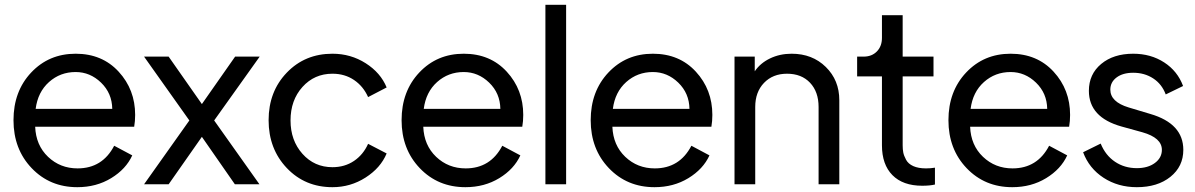

<svg xmlns="http://www.w3.org/2000/svg" viewBox="-20 -765 4960 797"><path d="M541 -288Q541 -262 537 -239H126Q129 -162 179.5 -114Q230 -66 302 -66Q405 -66 454 -160L529 -120Q503 -63 441.5 -25.5Q380 12 301 12Q187 12 111.5 -67Q36 -146 36 -266Q36 -386 109.5 -464Q183 -542 294 -542Q404 -542 472.5 -467.5Q541 -393 541 -288ZM128 -313H446Q445 -378 399.5 -422Q354 -466 294 -466Q230 -466 183.5 -424.5Q137 -383 128 -313Z M1058 -530 869 -265 1057 0H955L818 -197L680 0H578L766 -265L578 -530H680L818 -333L956 -530Z M1360 12Q1246 12 1170.5 -67.5Q1095 -147 1095 -266Q1095 -385 1170.5 -463.5Q1246 -542 1360 -542Q1436 -542 1498 -502.5Q1560 -463 1585 -402L1508 -362Q1488 -407 1449.5 -433Q1411 -459 1360 -459Q1285 -459 1235.5 -404Q1186 -349 1186 -265Q1186 -182 1235.5 -126.5Q1285 -71 1360 -71Q1411 -71 1449.5 -97Q1488 -123 1508 -168L1585 -128Q1560 -68 1497.5 -28Q1435 12 1360 12Z M2152 -288Q2152 -262 2148 -239H1737Q1740 -162 1790.5 -114Q1841 -66 1913 -66Q2016 -66 2065 -160L2140 -120Q2114 -63 2052.5 -25.5Q1991 12 1912 12Q1798 12 1722.5 -67Q1647 -146 1647 -266Q1647 -386 1720.5 -464Q1794 -542 1905 -542Q2015 -542 2083.5 -467.5Q2152 -393 2152 -288ZM1739 -313H2057Q2056 -378 2010.5 -422Q1965 -466 1905 -466Q1841 -466 1794.5 -424.5Q1748 -383 1739 -313Z M2244 0V-745H2330V0Z M2937 -288Q2937 -262 2933 -239H2522Q2525 -162 2575.5 -114Q2626 -66 2698 -66Q2801 -66 2850 -160L2925 -120Q2899 -63 2837.5 -25.5Q2776 12 2697 12Q2583 12 2507.5 -67Q2432 -146 2432 -266Q2432 -386 2505.5 -464Q2579 -542 2690 -542Q2800 -542 2868.5 -467.5Q2937 -393 2937 -288ZM2524 -313H2842Q2841 -378 2795.5 -422Q2750 -466 2690 -466Q2626 -466 2579.5 -424.5Q2533 -383 2524 -313Z M3266 -542Q3352 -542 3408 -487Q3464 -432 3464 -349V0H3378V-321Q3378 -384 3342.5 -421.5Q3307 -459 3247 -459Q3188 -459 3151.5 -421Q3115 -383 3115 -321V0H3029V-530H3113V-469Q3136 -503 3176.5 -522.5Q3217 -542 3266 -542Z M3808 6Q3728 6 3684.5 -38Q3641 -82 3641 -162V-448H3538V-530H3565Q3599 -530 3620 -551.5Q3641 -573 3641 -608V-702H3727V-530H3855V-448H3727V-162Q3727 -145 3729.5 -132Q3732 -119 3741 -102Q3750 -85 3771 -75.5Q3792 -66 3824 -66Q3844 -66 3861 -69V1Q3840 6 3808 6Z M4422 -288Q4422 -262 4418 -239H4007Q4010 -162 4060.5 -114Q4111 -66 4183 -66Q4286 -66 4335 -160L4410 -120Q4384 -63 4322.5 -25.5Q4261 12 4182 12Q4068 12 3992.5 -67Q3917 -146 3917 -266Q3917 -386 3990.5 -464Q4064 -542 4175 -542Q4285 -542 4353.5 -467.5Q4422 -393 4422 -288ZM4009 -313H4327Q4326 -378 4280.5 -422Q4235 -466 4175 -466Q4111 -466 4064.5 -424.5Q4018 -383 4009 -313Z M4699 12Q4621 12 4561 -27Q4501 -66 4476 -133L4549 -169Q4569 -120 4608.5 -93.5Q4648 -67 4699 -67Q4745 -67 4774 -88.5Q4803 -110 4803 -143Q4803 -193 4722 -216L4635 -240Q4500 -278 4500 -388Q4500 -457 4551 -499.5Q4602 -542 4684 -542Q4757 -542 4812.5 -506Q4868 -470 4891 -408L4819 -373Q4803 -416 4767 -439.5Q4731 -463 4684 -463Q4641 -463 4615 -443.5Q4589 -424 4589 -393Q4589 -342 4665 -319L4755 -292Q4892 -252 4892 -143Q4892 -74 4838.5 -31Q4785 12 4699 12Z"/></svg>

Font: Plus Jakarta Display
Style: Regular
Weight: 400
Designer: Gumpita Rahayu
Foundry: Tokotype Studio
Version: Version 1.000;hotconv 1.0.109;makeotfexe 2.5.65596